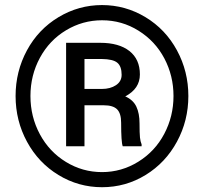

<svg xmlns="http://www.w3.org/2000/svg" viewBox="-20 -741 823 770"><path d="M42.5 -356Q42.5 -454.6 88.1 -539.1Q133.8 -623.5 214.6 -672.1Q295.4 -720.7 389.2 -720.7Q482.9 -720.7 563.5 -672.1Q644 -623.5 689.7 -539.1Q735.4 -454.6 735.4 -356Q735.4 -257.3 689.7 -172.9Q644 -88.4 564 -39.3Q483.9 9.8 389.2 9.8Q294.9 9.8 214.6 -39.1Q134.3 -87.9 88.4 -172.4Q42.5 -256.8 42.5 -356ZM675.8 -356Q675.8 -437 639.2 -506.6Q602.5 -576.2 535.6 -617.9Q468.8 -659.7 389.2 -659.7Q311.5 -659.7 244.9 -619.6Q178.2 -579.6 140.1 -509.3Q102.1 -439 102.1 -356Q102.1 -272.9 139.9 -202.6Q177.7 -132.3 244.4 -91.6Q311 -50.8 389.2 -50.8Q467.3 -50.8 534.4 -92.3Q601.6 -133.8 638.7 -204.1Q675.8 -274.4 675.8 -356ZM318.8 -318.8V-154.3H245.1V-569.3H382.3Q457 -569.3 499 -536.4Q541 -503.4 541 -442.4Q541 -385.3 482.4 -354.5Q514.2 -340.3 526.9 -313.2Q539.6 -286.1 539.6 -246.3Q539.6 -206.5 541.3 -189.9Q543 -173.3 547.9 -162.1V-154.3H472.2Q465.8 -170.9 465.8 -249Q465.8 -286.1 449.7 -302.5Q433.6 -318.8 396 -318.8ZM318.8 -384.3H388.7Q422.4 -384.3 445.1 -399.4Q467.8 -414.6 467.8 -440.9Q467.8 -475.1 450.4 -489.5Q433.1 -503.9 387.7 -504.4H318.8Z"/></svg>

Font: Vazir Medium FD-UI
Style: Medium-FD-UI
Weight: 500
Designer: Saber Rastikerdar
Foundry: Saber Rastikerdar
Version: Version 30.1.0